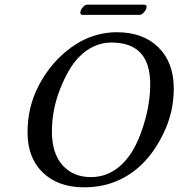

<svg xmlns="http://www.w3.org/2000/svg" viewBox="-20 -797 769 827"><path d="M460.4 -613.8Q380.9 -613.8 318.8 -549.8Q274.9 -504.4 239.3 -414.6Q203.6 -324.7 203.6 -230.5Q203.6 -136.2 249.5 -85.2Q295.4 -34.2 371.1 -34.2Q468.3 -34.2 534.7 -123Q572.3 -173.3 599.6 -262Q627 -350.6 627 -434.6Q627 -613.8 460.4 -613.8ZM579.1 -78.1Q479 10.3 341.8 9.8Q231 9.8 164.8 -53.5Q98.6 -116.7 98.6 -226.6Q98.6 -334 144.3 -423.6Q189.9 -513.2 262.2 -573.7Q362.3 -657.7 482.9 -658.2Q596.7 -658.2 662.6 -592.8Q728.5 -527.3 728.5 -416Q728.5 -313.5 684.3 -222.7Q640.1 -131.8 579.1 -78.1ZM580.6 -732.9H336.4Q323.2 -732.9 326.7 -748Q328.6 -757.3 337.9 -767.1Q347.2 -776.9 355 -776.9H600.1Q614.3 -776.9 610.8 -763.2Q608.9 -753.4 599.4 -743.2Q589.8 -732.9 580.6 -732.9Z"/></svg>

Font: Linux Biolinum
Style: Italic
Weight: 400
Italic angle: -12°
Designer: Philipp H. Poll
Foundry: Philipp H. Poll
Version: Version 1.1.3 ; ttfautohint (v0.9)